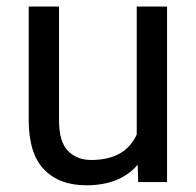

<svg xmlns="http://www.w3.org/2000/svg" viewBox="-20 -548 591 578"><path d="M482.9 -528.3V0H396L394.5 -52.2Q341.8 9.8 239.7 9.8Q158.2 9.8 112.3 -38.1Q66.4 -85.9 66.4 -187.5V-528.3H157.7V-186.5Q157.7 -120.6 184.8 -93.5Q211.9 -66.4 254.4 -66.4Q356.9 -66.4 391.6 -143.1V-528.3Z"/></svg>

Font: Heebo
Style: Regular
Weight: 400
Designer: Oded Ezer
Foundry: Meir Sadan
Version: Version 2.001; ttfautohint (v1.5.14-ce02) -l 8 -r 50 -G 200 